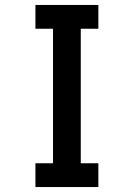

<svg xmlns="http://www.w3.org/2000/svg" viewBox="-20 -755 540 775"><path d="M123 0V-96H194V-639H123V-735H377V-639H306V-96H377V0Z"/></svg>

Font: iosevka_custom_sans_ss08
Style: Bold
Weight: 700
Designer: Belleve Invis
Foundry: Belleve Invis
Version: Version 10.3.0; ttfautohint (v1.8.3)